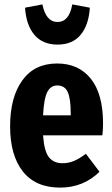

<svg xmlns="http://www.w3.org/2000/svg" viewBox="-20 -837 510 874"><path d="M446 -221H176Q181 -149 202.5 -121.5Q224 -94 265 -94Q292 -94 317 -104.5Q342 -115 371 -137L433 -55Q359 17 254 17Q142 17 84 -56.5Q26 -130 26 -262Q26 -394 81.5 -471Q137 -548 240 -548Q338 -548 393.5 -478.5Q449 -409 449 -276Q449 -244 446 -221ZM302 -319Q302 -387 288.5 -417.5Q275 -448 241 -448Q211 -448 195.5 -418.5Q180 -389 176 -312H302ZM94 -802 173 -817Q189 -737 242 -737Q295 -737 309 -817L389 -802Q384 -723 347 -678.5Q310 -634 242 -634Q174 -634 136.5 -678.5Q99 -723 94 -802Z"/></svg>

Font: Fira Sans Extra Condensed
Style: Bold
Weight: 700
Width: 1
Designer: Carrois Corporate & Edenspiekermann AG
Foundry: Carrois Corporate GbR & Edenspiekermann AG
Version: Version 4.203